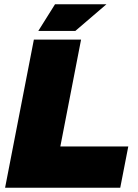

<svg xmlns="http://www.w3.org/2000/svg" viewBox="-20 -887 654 907"><path d="M4 0 140 -700H363L265 -195H586L548 0ZM161 -741 240 -867H483L336 -741Z"/></svg>

Font: REM Black
Style: Italic
Weight: 900
Italic angle: -11°
Designer: Octavio Pardo
Foundry: Ashler Design
Version: Version 1.005;gftools[0.9.28]